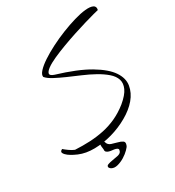

<svg xmlns="http://www.w3.org/2000/svg" viewBox="-217 -882 1074 1180"><g transform="rotate(-30 320.5 -292.5)"><path d="M88.9 -10.7Q84 -12.7 65.9 -21.5Q47.9 -30.3 32.2 -42Q16.6 -53.7 10.3 -66.4Q3.9 -79.1 22.5 -87.9Q33.2 -78.1 52.2 -64.5Q71.3 -50.8 88.9 -43.9Q142.6 -41 193.4 -43.5Q244.1 -45.9 292.5 -56.2Q340.8 -66.4 386.2 -87.4Q431.6 -108.4 474.6 -142.6Q522.5 -182.6 537.6 -216.3Q552.7 -250 543.5 -278.8Q534.2 -307.6 505.4 -332.5Q476.6 -357.4 437 -379.4Q397.5 -401.4 352.5 -420.4Q307.6 -439.5 266.6 -457.5Q225.6 -475.6 192.4 -493.2Q159.2 -510.7 143.6 -529.3Q139.6 -545.9 160.2 -568.4Q180.7 -590.8 216.8 -614.7Q252.9 -638.7 299.8 -662.6Q346.7 -686.5 396 -706.1Q445.3 -725.6 491.7 -739.3Q538.1 -752.9 573.2 -756.3Q608.4 -759.8 627 -751Q645.5 -742.2 639.6 -717.8Q632.8 -716.8 604.5 -709Q576.2 -701.2 535.6 -689.5Q495.1 -677.7 447.8 -662.1Q400.4 -646.5 354.5 -629.4Q308.6 -612.3 269.5 -594.7Q230.5 -577.1 208 -560.5Q185.5 -543.9 183.1 -530.3Q180.7 -516.6 209 -506.8Q351.6 -463.9 433.1 -415.5Q514.6 -367.2 547.9 -317.9Q581.1 -268.6 573.2 -220.7Q565.4 -172.9 530.8 -131.8Q496.1 -90.8 440.4 -59.1Q384.8 -27.3 322.8 -9.8Q260.7 7.8 198.7 8.8Q136.7 9.8 88.9 -10.7ZM212.9 154.3Q208 140.6 222.2 135.3Q236.3 129.9 256.3 127Q276.4 124 295.9 119.6Q315.4 115.2 321.3 103.5Q327.1 90.8 323.2 85.4Q319.3 80.1 309.6 77.1Q299.8 74.2 287.6 73.2Q275.4 72.3 264.6 69.3Q253.9 66.4 247.1 60.1Q240.2 53.7 242.2 41Q238.3 19.5 239.3 1Q240.2 -17.6 244.6 -25.4Q249 -33.2 256.3 -25.9Q263.7 -18.6 272.5 10.7Q278.3 29.3 298.8 36.1Q319.3 43 339.4 47.9Q359.4 52.7 372.1 61.5Q384.8 70.3 376 91.8Q374 99.6 357.4 116.2Q340.8 132.8 317.4 147.5Q293.9 162.1 268.1 168.9Q242.2 175.8 223.6 165Q221.7 164.1 217.8 160.2Q213.9 156.2 212.9 154.3Z"/></g></svg>

Font: Nothing You Could Do
Style: Regular
Weight: 400
Version: Version 1.005